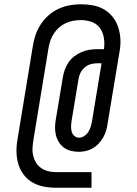

<svg xmlns="http://www.w3.org/2000/svg" viewBox="-20 -789 640 898"><path d="M241 89Q210 89 181.5 83Q153 77 129 62.5Q105 48 88.5 25Q72 2 64.5 -26Q57 -54 57 -83.5Q57 -113 63 -144L134 -576Q138 -602 147 -627.5Q156 -653 171.5 -676.5Q187 -700 208.5 -718.5Q230 -737 255.5 -748.5Q281 -760 307 -764.5Q333 -769 359 -769Q387 -769 414.5 -764Q442 -759 465 -746Q488 -733 505 -712.5Q522 -692 531 -667Q540 -642 542.5 -614.5Q545 -587 541 -559L483 -210Q481 -193 476 -177Q471 -161 462.5 -146Q454 -131 441.5 -117.5Q429 -104 414 -95.5Q399 -87 382.5 -83Q366 -79 349 -79Q330 -79 311.5 -83.5Q293 -88 278.5 -99Q264 -110 254.5 -125.5Q245 -141 241 -159Q237 -177 237.5 -196.5Q238 -216 242 -236L274 -428Q277 -446 283.5 -464Q290 -482 301 -498Q312 -514 328 -526Q344 -538 361.5 -545.5Q379 -553 397.5 -556Q416 -559 434 -559H466Q470 -585 466 -611Q462 -637 448 -657Q434 -677 410 -686Q386 -695 359 -695Q342 -695 324 -692Q306 -689 289 -681.5Q272 -674 257.5 -661.5Q243 -649 232.5 -633Q222 -617 216 -600Q210 -583 207 -565L136 -133Q133 -114 132 -95.5Q131 -77 135.5 -59.5Q140 -42 149 -27.5Q158 -13 172.5 -3Q187 7 204.5 11.5Q222 16 240 16H408V89ZM350 -145Q362 -145 373.5 -152.5Q385 -160 392.5 -171.5Q400 -183 404 -195.5Q408 -208 410 -220L455 -493H434Q418 -493 403 -488.5Q388 -484 375.5 -473Q363 -462 356 -447.5Q349 -433 347 -418L315 -225Q313 -212 312.5 -199Q312 -186 315 -174Q318 -162 327.5 -153.5Q337 -145 350 -145Z"/></svg>

Font: Iosevka HT Extended
Style: Italic
Weight: 400
Width: 7
Italic angle: -9°
Monospace: yes
Designer: Belleve Invis
Foundry: Belleve Invis
Version: Version 32.3.0; ttfautohint (v1.8.4)